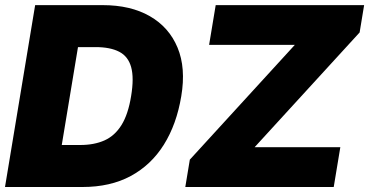

<svg xmlns="http://www.w3.org/2000/svg" viewBox="-20 -748 1477 768"><path d="M310.1 0H82L109.9 -168H300.8Q356.9 -168 398.2 -186.5Q439.5 -205.1 466.1 -248Q492.7 -291 504.4 -363.3Q516.6 -436.5 504.6 -479.5Q492.7 -522.5 456.8 -541Q420.9 -559.6 362.3 -559.6H171.9L199.7 -727.5H390.1Q502.4 -727.5 579.3 -683.3Q656.2 -639.2 690.2 -557.6Q724.1 -476.1 705.1 -363.3Q686.5 -251 635.5 -169.4Q584.5 -87.9 502.9 -43.9Q421.4 0 310.1 0ZM319.8 -727.5 199.2 0H0L120.6 -727.5ZM721.2 0 739.3 -109.4 1159.2 -568.4H816.4L842.8 -727.5H1436.5L1418.5 -618.2L998.5 -159.2H1341.3L1314.9 0Z"/></svg>

Font: Inter 20pt Black
Style: Italic
Weight: 900
Italic angle: -9.3988°
Version: Version 4.001;git-66647c0bb